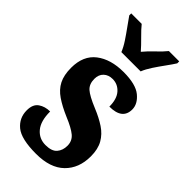

<svg xmlns="http://www.w3.org/2000/svg" viewBox="-243 -825 894 894"><g transform="rotate(45 204.0 -378.0)"><path d="M197 10Q99 10 61 -21.5Q23 -53 23 -103Q23 -143 47 -159.5Q71 -176 104 -176Q104 -113 130.5 -81.5Q157 -50 199 -50Q240 -50 257 -70Q274 -90 274 -120Q274 -152 250.5 -171.5Q227 -191 176 -212Q127 -233 94 -255.5Q61 -278 45 -309.5Q29 -341 29 -389Q29 -469 80.5 -508.5Q132 -548 216 -548Q297 -548 332.5 -518.5Q368 -489 368 -453Q368 -387 283 -387Q283 -437 260 -463Q237 -489 203 -489Q176 -489 159 -473Q142 -457 142 -429Q142 -395 162.5 -376.5Q183 -358 241 -334Q285 -316 317.5 -294.5Q350 -273 368 -241.5Q386 -210 386 -162Q386 -84 338 -37Q290 10 197 10ZM143 -606Q134 -629 116.5 -655.5Q99 -682 80 -708Q61 -734 48 -753V-766H117Q132 -747 159.5 -720Q187 -693 206 -671Q224 -693 252.5 -720Q281 -747 296 -766H364V-753Q352 -734 333 -708Q314 -682 296.5 -655.5Q279 -629 270 -606Z"/></g></svg>

Font: Noto Serif Khmer ExtraCondensed ExtraBold
Style: Regular
Weight: 800
Width: 2
Designer: Danh Hong and the Monotype Design Team
Foundry: Monotype Imaging Inc.
Version: Version 2.004; ttfautohint (v1.8.4.7-5d5b)